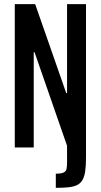

<svg xmlns="http://www.w3.org/2000/svg" viewBox="-20 -708 484 922"><path d="M248 194V126Q274 126 285.5 120.5Q297 115 299.5 103Q302 91 302 71V-8L146 -457H142V0H51V-688H149L298 -261H302V-688H393V49Q393 88 389 115Q385 142 375 158Q365 174 348.5 181.5Q332 189 307 191.5Q282 194 248 194Z"/></svg>

Font: Saira ExtraCondensed SemiBold
Style: Regular
Weight: 600
Width: 2
Designer: Hector Gatti with collaboration of the Omnibus-Type team
Foundry: Omnibus-Type
Version: Version 1.101